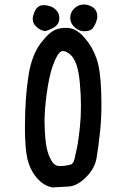

<svg xmlns="http://www.w3.org/2000/svg" viewBox="-20 -818 540 842"><path d="M89.4 -260.3Q89.4 -390.1 105.5 -489.7Q119.6 -576.2 157.7 -627.4Q196.3 -678.7 227.1 -689Q247.1 -695.8 267.6 -695.8Q290 -695.8 306.2 -688.5Q329.1 -678.2 352.5 -650.4Q384.8 -613.3 402.8 -562.7Q420.9 -512.2 423.8 -413.6Q424.8 -387.2 424.8 -362.3Q424.8 -295.9 418.9 -241.7Q411.1 -168 403.1 -123Q395 -78.1 356.9 -40.5Q318.4 -2.4 281.2 0L210.4 3.9Q171.9 -2.4 140.9 -38.6Q109.9 -74.7 98.6 -128.9Q89.4 -173.8 89.4 -260.3ZM315.9 -532.7Q303.2 -570.3 278.8 -585.9Q265.6 -594.2 256.3 -594.2Q248.5 -594.2 241.2 -587.4Q227.5 -573.2 212.4 -532.2Q195.3 -485.4 184.6 -405.3Q175.3 -336.9 175.3 -283.7Q175.3 -273.9 175.8 -265.1Q177.7 -205.1 184.3 -171.9Q190.9 -138.7 206.1 -112.8Q219.2 -89.8 242.2 -89.8Q268.1 -89.8 293 -97.2Q302.7 -103.5 306.6 -120.6Q317.9 -168.9 320.8 -186.5Q325.7 -217.8 330.3 -260.3Q335 -302.7 335 -352.3Q335 -401.9 330.3 -452.6Q325.7 -503.4 315.9 -532.7ZM123.5 -734.9Q123.5 -742.2 126 -750Q132.8 -775.9 146 -787.1Q155.8 -795.4 172.4 -795.4Q179.7 -795.4 188 -793.9Q215.3 -788.6 230 -769.5Q240.2 -755.9 240.2 -739.3Q240.2 -731.9 237.8 -722.9Q235.4 -713.9 227.5 -706.1Q212.9 -691.4 178.2 -681.6H176.3Q153.3 -686 136.7 -703.6Q123.5 -716.8 123.5 -734.9ZM288.1 -739.3Q288.1 -768.1 312.5 -786.6Q328.1 -798.3 347.2 -798.3Q361.3 -798.3 376.5 -792Q397 -783.2 403.3 -765.6Q406.7 -756.8 406.7 -747.1Q406.7 -734.4 401.4 -721.2Q393.6 -701.7 384.3 -691.9L380.9 -689Q371.1 -681.2 350.1 -681.2Q341.8 -681.2 339.4 -681.6Q319.3 -686 303.7 -701.9Q288.1 -717.8 288.1 -739.3Z"/></svg>

Font: Bakudai
Style: Bold
Weight: 700
Version: Version 1.48